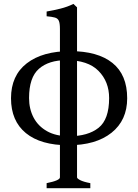

<svg xmlns="http://www.w3.org/2000/svg" viewBox="-20 -733 710 987"><path d="M340.8 -470.2Q482.4 -470.2 558.1 -409.4Q633.8 -348.6 633.8 -228Q633.8 -114.7 553.2 -50.5Q472.7 13.7 331.1 13.7Q189.5 13.7 113 -48.8Q36.6 -111.3 36.6 -228Q36.6 -344.7 117.7 -407.5Q198.7 -470.2 340.8 -470.2ZM335.4 -32.7Q432.1 -32.7 486.6 -75.9Q541 -119.1 541 -229Q541 -313 486.6 -368.4Q432.1 -423.8 320.8 -423.8Q231 -423.8 180.2 -379.4Q129.4 -335 129.4 -229Q129.4 -172.9 152.8 -128.4Q176.3 -84 222.2 -58.3Q268.1 -32.7 335.4 -32.7ZM376 178.7Q376 184.6 392.3 193.1Q408.7 201.7 444.3 208.5V234.4H219.7V208.5Q288.1 194.8 288.1 178.7V-584Q288.1 -613.3 282.5 -626Q276.9 -638.7 262 -642.8Q247.1 -647 219.7 -649.4V-673.8Q254.9 -679.7 291 -688.7Q327.1 -697.8 357.4 -712.9L376 -695.3Z"/></svg>

Font: Gentium Book Plus
Style: Regular
Weight: 400
Designer: Victor Gaultney, Annie Olsen, Iska Routamaa, Becca Hirsbrunner
Foundry: SIL International
Version: Version 6.101